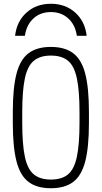

<svg xmlns="http://www.w3.org/2000/svg" viewBox="-20 -989 540 1019"><path d="M250 -969Q327 -969 379 -922.5Q431 -876 440 -799H388Q379 -858 342 -891.5Q305 -925 250 -925Q195 -925 158 -891.5Q121 -858 112 -799H60Q69 -876 121 -922.5Q173 -969 250 -969ZM250 10Q176 10 131.5 -23.5Q87 -57 67.5 -133Q48 -209 48 -335V-395Q48 -522 67.5 -597.5Q87 -673 131.5 -706.5Q176 -740 250 -740Q324 -740 368.5 -706.5Q413 -673 432.5 -597.5Q452 -522 452 -395V-335Q452 -209 432.5 -133Q413 -57 368.5 -23.5Q324 10 250 10ZM250 -36Q308 -36 341 -63.5Q374 -91 388 -157Q402 -223 402 -337V-393Q402 -507 388 -573Q374 -639 341 -666.5Q308 -694 250 -694Q193 -694 159.5 -666.5Q126 -639 112 -573Q98 -507 98 -393V-337Q98 -223 112 -157Q126 -91 159.5 -63.5Q193 -36 250 -36Z"/></svg>

Font: M PLUS 1 Code Light
Style: Regular
Weight: 300
Designer: Coji Morishita
Foundry: UNDERFOREST DESIGN
Version: Version 1.002